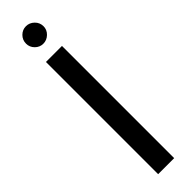

<svg xmlns="http://www.w3.org/2000/svg" viewBox="-302 -861 847 847"><g transform="rotate(-45 122.0 -437.0)"><path d="M72 0V-700H172V0ZM121 -765Q99 -765 83 -781Q67 -797 67 -819Q67 -842 83 -858Q99 -874 121 -874Q143 -874 159.5 -858Q176 -842 176 -819Q176 -797 159.5 -781Q143 -765 121 -765Z"/></g></svg>

Font: DM Sans 24pt Medium
Style: Regular
Weight: 500
Designer: Colophon Foundry, Jonny Pinhorn
Foundry: Colophon Foundry
Version: Version 4.004;gftools[0.9.30]